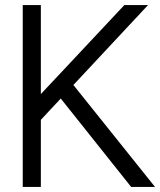

<svg xmlns="http://www.w3.org/2000/svg" viewBox="-20 -740 634 760"><path d="M566 -720 105.2 -226.5 105.5 -329 472.3 -720ZM199.2 -376.7 266 -409.2 593.7 0H499.2ZM70 -720H141.7V0H70Z"/></svg>

Font: Tap Sans
Style: Regular
Weight: 400
Designer: Tap Payments
Foundry: Tap Payments
Version: Version 1.001;Glyphs 3.1.2 (3151)